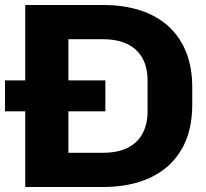

<svg xmlns="http://www.w3.org/2000/svg" viewBox="-45 -749 827 769"><path d="M56 0V-729H367Q452 -729 518.5 -707Q585 -685 631 -642.5Q677 -600 701 -539Q725 -478 725 -399V-330Q725 -222 681 -148.5Q637 -75 557 -37.5Q477 0 367 0ZM229 -108 200 -137H365Q426 -137 466 -157Q506 -177 526 -214.5Q546 -252 546 -302V-427Q546 -480 525 -517Q504 -554 464 -573Q424 -592 365 -592H200L229 -621ZM-25 -303V-427H377V-303Z"/></svg>

Font: Hubot Sans
Style: Bold
Weight: 700
Designer: Deni Anggara
Foundry: GitHub, Inc., Subsidiary of Microsoft Corporation
Version: Version 2.000